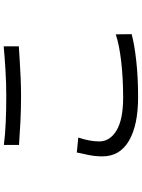

<svg xmlns="http://www.w3.org/2000/svg" viewBox="116 -859 768 1040"><g transform="rotate(-90 500.0 -339.0)"><path d="M235 -702Q289 -695 356.5 -692Q424 -689 499 -689Q571 -689 643 -693.5Q715 -698 769 -703V-621Q735 -619 689.5 -616Q644 -613 595 -611Q546 -609 499 -609Q424 -609 359 -612.5Q294 -616 235 -620ZM275 -299Q265 -269 259.5 -241Q254 -213 254 -185Q254 -128 313 -92Q372 -56 492 -56Q596 -56 687 -66.5Q778 -77 834 -96L835 -10Q781 5 691 15Q601 25 494 25Q342 25 257.5 -24.5Q173 -74 173 -168Q173 -206 180 -241Q187 -276 194 -307Z"/></g></svg>

Font: Go Noto Current
Style: Regular
Weight: 400
Designer: Monotype Design Team
Foundry: Monotype Imaging Inc.
Version: Version 2.007; ttfautohint (v1.8) -l 8 -r 50 -G 200 -x 14 -D